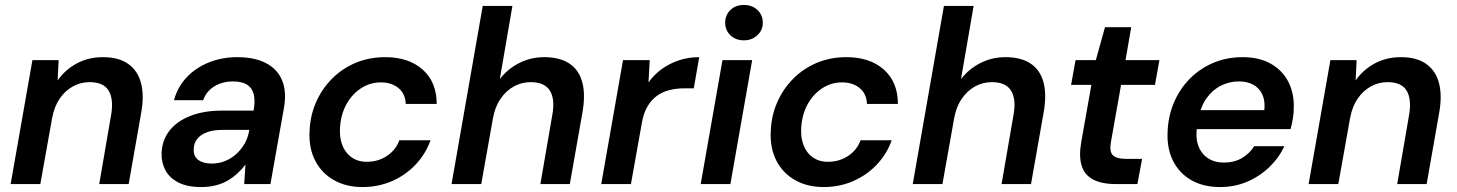

<svg xmlns="http://www.w3.org/2000/svg" viewBox="-20 -744 5890 776"><path d="M23 0 111 -501H217L213 -419Q244 -463 291 -488Q338 -513 396 -513Q460 -513 498.5 -485.5Q537 -458 550 -408Q563 -358 551 -290L500 0H381L429 -279Q440 -342 419.5 -377Q399 -412 342 -412Q306 -412 275 -395Q244 -378 222 -346.5Q200 -315 191 -269L143 0Z M793 12Q737 12 701 -6.5Q665 -25 648.5 -56Q632 -87 633 -125Q635 -178 665.5 -216.5Q696 -255 750.5 -276Q805 -297 879 -297H1005Q1012 -337 1005.5 -363Q999 -389 978 -402Q957 -415 921 -415Q881 -415 848 -396Q815 -377 801 -339H683Q698 -393 735 -432Q772 -471 825 -492Q878 -513 938 -513Q1009 -513 1055 -489Q1101 -465 1120 -419.5Q1139 -374 1128 -310L1073 0H967L972 -79Q958 -60 939.5 -43Q921 -26 899 -13.5Q877 -1 850.5 5.5Q824 12 793 12ZM836 -83Q865 -83 890.5 -93.5Q916 -104 936.5 -123Q957 -142 970 -166Q983 -190 987 -217V-219H878Q842 -219 816.5 -209.5Q791 -200 777 -182.5Q763 -165 763 -140Q762 -112 781.5 -97.5Q801 -83 836 -83Z M1445 12Q1379 12 1329.5 -16Q1280 -44 1254 -94.5Q1228 -145 1231 -211Q1233 -275 1257 -330Q1281 -385 1322.5 -426.5Q1364 -468 1418.5 -490.5Q1473 -513 1537 -513Q1632 -513 1688.5 -462.5Q1745 -412 1745 -324H1620Q1618 -366 1590 -388.5Q1562 -411 1519 -411Q1475 -411 1438 -386.5Q1401 -362 1378.5 -319.5Q1356 -277 1354 -221Q1353 -191 1360.5 -166.5Q1368 -142 1382.5 -125Q1397 -108 1417 -99Q1437 -90 1462 -90Q1492 -90 1517.5 -100Q1543 -110 1563.5 -129.5Q1584 -149 1594 -177H1720Q1700 -121 1659 -78Q1618 -35 1563 -11.5Q1508 12 1445 12Z M1805 0 1931 -720H2051L2000 -424Q2031 -465 2078 -489Q2125 -513 2180 -513Q2241 -513 2280 -488Q2319 -463 2333 -413Q2347 -363 2334 -289L2283 0H2164L2212 -278Q2224 -343 2202.5 -377.5Q2181 -412 2125 -412Q2088 -412 2056.5 -394.5Q2025 -377 2002.5 -344Q1980 -311 1972 -264L1925 0Z M2410 0 2498 -501H2606L2601 -411Q2624 -443 2655.5 -465.5Q2687 -488 2725 -500.5Q2763 -513 2806 -513L2784 -387H2745Q2714 -387 2686 -380Q2658 -373 2635.5 -357Q2613 -341 2597 -314Q2581 -287 2574 -246L2530 0Z M2812 0 2900 -501H3020L2932 0ZM2987 -581Q2953 -581 2932 -601.5Q2911 -622 2911 -652Q2911 -683 2932 -703.5Q2953 -724 2987 -724Q3020 -724 3041.5 -703.5Q3063 -683 3063 -652Q3063 -622 3041 -601.5Q3019 -581 2987 -581Z M3309 12Q3243 12 3193.5 -16Q3144 -44 3118 -94.5Q3092 -145 3095 -211Q3097 -275 3121 -330Q3145 -385 3186.5 -426.5Q3228 -468 3282.5 -490.5Q3337 -513 3401 -513Q3496 -513 3552.5 -462.5Q3609 -412 3609 -324H3484Q3482 -366 3454 -388.5Q3426 -411 3383 -411Q3339 -411 3302 -386.5Q3265 -362 3242.5 -319.5Q3220 -277 3218 -221Q3217 -191 3224.5 -166.5Q3232 -142 3246.5 -125Q3261 -108 3281 -99Q3301 -90 3326 -90Q3356 -90 3381.5 -100Q3407 -110 3427.5 -129.5Q3448 -149 3458 -177H3584Q3564 -121 3523 -78Q3482 -35 3427 -11.5Q3372 12 3309 12Z M3669 0 3795 -720H3915L3864 -424Q3895 -465 3942 -489Q3989 -513 4044 -513Q4105 -513 4144 -488Q4183 -463 4197 -413Q4211 -363 4198 -289L4147 0H4028L4076 -278Q4088 -343 4066.5 -377.5Q4045 -412 3989 -412Q3952 -412 3920.5 -394.5Q3889 -377 3866.5 -344Q3844 -311 3836 -264L3789 0Z M4490 0Q4433 0 4398 -18.5Q4363 -37 4351.5 -75Q4340 -113 4350 -170L4391 -401H4309L4327 -501H4409L4446 -634H4552L4529 -501H4666L4648 -401H4511L4470 -170Q4463 -131 4478 -116.5Q4493 -102 4528 -102H4596L4577 0Z M4911 12Q4844 12 4795.5 -15.5Q4747 -43 4721.5 -93Q4696 -143 4699 -210Q4701 -273 4724 -328Q4747 -383 4787.5 -424.5Q4828 -466 4882.5 -489.5Q4937 -513 5003 -513Q5070 -513 5117 -486Q5164 -459 5187.5 -412.5Q5211 -366 5209 -307Q5209 -286 5205 -263Q5201 -240 5196 -222H4785L4799 -299H5090Q5094 -336 5082 -362Q5070 -388 5045.5 -401.5Q5021 -415 4987 -415Q4950 -415 4916 -398.5Q4882 -382 4857.5 -348.5Q4833 -315 4824 -265L4819 -236Q4811 -192 4822 -158.5Q4833 -125 4860 -106Q4887 -87 4927 -87Q4969 -87 5000 -105.5Q5031 -124 5049 -153H5171Q5149 -106 5110 -68.5Q5071 -31 5020.5 -9.5Q4970 12 4911 12Z M5269 0 5357 -501H5463L5459 -419Q5490 -463 5537 -488Q5584 -513 5642 -513Q5706 -513 5744.5 -485.5Q5783 -458 5796 -408Q5809 -358 5797 -290L5746 0H5627L5675 -279Q5686 -342 5665.5 -377Q5645 -412 5588 -412Q5552 -412 5521 -395Q5490 -378 5468 -346.5Q5446 -315 5437 -269L5389 0Z"/></svg>

Font: DM Sans 17pt SemiBold
Style: Italic
Weight: 600
Italic angle: -10°
Version: Version 4.004;gftools[0.9.30]